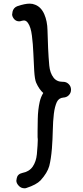

<svg xmlns="http://www.w3.org/2000/svg" viewBox="-20 -899 459 1060"><path d="M83 126Q70.3 112.3 70.3 98.6Q70.3 94.7 71.3 91.8Q72.3 88.9 72.3 86.9V85.9V85Q77.1 61.5 103.5 55.7Q140.6 48.8 160.2 21.5Q179.7 -6.8 183.6 -47.9Q188.5 -104.5 188.5 -124V-130.9Q187.5 -136.7 187.5 -141.6V-175.8Q187.5 -209 188.5 -242.2Q189.5 -293.9 199.2 -336.9Q205.1 -363.3 218.8 -385.7Q196.3 -405.3 179.7 -442.4Q171.9 -460 168.9 -507.8Q166 -553.7 164.1 -605.5Q162.1 -656.2 156.2 -702.1Q150.4 -749 134.8 -771.5Q125 -786.1 112.3 -786.1Q107.4 -786.1 100.6 -784.2Q92.8 -781.2 85.9 -781.2Q70.3 -781.2 59.6 -792Q47.9 -804.7 46.9 -818.4Q46.9 -822.3 47.9 -825.2Q48.8 -828.1 48.8 -831.1V-832V-833Q53.7 -856.4 76.2 -865.2H77.1Q117.2 -878.9 143.6 -878.9Q160.2 -878.9 173.8 -873Q207 -860.4 224.6 -820.3Q241.2 -782.2 242.2 -732.4Q243.2 -684.6 245.6 -632.8Q248 -581.1 252 -537.1Q255.9 -496.1 275.4 -470.7Q293 -447.3 326.2 -447.3H329.1Q346.7 -447.3 359.4 -434.6Q372.1 -421.9 372.1 -403.8Q372.1 -385.7 359.4 -373Q347.7 -361.3 330.1 -360.4Q304.7 -358.4 293.9 -335.9Q282.2 -310.5 277.3 -270.5Q272.5 -229.5 271.5 -180.7Q270.5 -130.9 266.6 -79.1Q261.7 -20.5 252 17.6Q241.2 55.7 204.1 96.7Q180.7 121.1 126 138.7Q121.1 140.6 116.2 140.6Q95.7 140.6 83 126Z"/></svg>

Font: sage sans
Style: Regular
Weight: 400
Version: Version 001.032